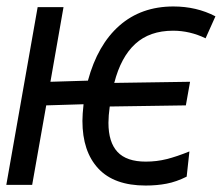

<svg xmlns="http://www.w3.org/2000/svg" viewBox="-40 -572 687 594"><path d="M215 -198Q215 -218 218.5 -249.5L103 -246L59.5 0H-20.5L76.5 -550H156.5L116 -319L232 -322.5Q262 -433.5 329.5 -492.8Q397 -552 496.5 -552Q568 -552 626.5 -521.5L596 -453.5Q547.5 -477 495.5 -477Q423 -477 378.5 -436.2Q334 -395.5 313.5 -315.5L548 -319L535 -246L299.5 -242.5Q295.5 -213.5 295.5 -192Q295.5 -132 323.5 -102Q351.5 -72 411 -72Q445 -72 475.8 -79.8Q506.5 -87.5 546 -103.5L537.5 -25.5Q505.5 -9.5 475.5 -3.8Q445.5 2 410.5 2Q313 2 264 -50.8Q215 -103.5 215 -198Z"/></svg>

Font: JuliaMono MediumItalic
Style: Regular
Weight: 500
Italic angle: -9°
Monospace: yes
Designer: cormullion
Foundry: corm
Version: Version 0.049; ttfautohint (v1.8.4)